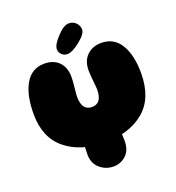

<svg xmlns="http://www.w3.org/2000/svg" viewBox="-153 -991 1022 1113"><g transform="rotate(-20 358.5 -434.5)"><path d="M358 -148Q509 -148 600.5 -224Q692 -300 692 -455Q692 -566 652 -632Q612 -698 534 -698Q479 -698 445 -664.5Q411 -631 411 -573Q411 -550 415.5 -507Q420 -464 420 -453Q420 -367 358 -367Q296 -367 296 -453Q296 -464 300.5 -506Q305 -548 305 -572Q305 -631 272 -664.5Q239 -698 183 -698Q105 -698 65 -630Q25 -562 25 -443Q25 -298 117.5 -223Q210 -148 358 -148ZM358 0Q403 0 435.5 -30.5Q468 -61 468 -117Q468 -219 446.5 -266Q425 -313 358 -313Q287 -313 262.5 -263.5Q238 -214 238 -117Q238 -63 274 -31.5Q310 0 358 0ZM329 -704Q359 -704 407.5 -742.5Q456 -781 457 -808Q458 -830 441 -849.5Q424 -869 395 -869Q365 -869 322.5 -824Q280 -779 280 -751Q280 -733 294 -718.5Q308 -704 329 -704Z"/></g></svg>

Font: Cherry Bomb
Style: Regular
Weight: 400
Designer: satsuyako
Foundry: satsuyako
Version: Version 4.0